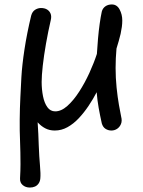

<svg xmlns="http://www.w3.org/2000/svg" viewBox="-20 -575 640 862"><path d="M114 267Q95 267 82 256Q69 245 70 226Q72 190 72 162Q72 134 71.5 109.5Q71 85 70 58Q68 13 68.5 -38.5Q69 -90 71.5 -139.5Q74 -189 76 -228Q79 -282 90 -354Q101 -426 120 -505Q125 -523 137.5 -531Q150 -539 164 -539Q180 -539 191 -532.5Q202 -526 207 -514Q212 -502 208 -485Q196 -433 186.5 -379Q177 -325 172 -280Q167 -235 167 -207Q167 -174 173 -143.5Q179 -113 192.5 -94Q206 -75 228 -75Q255 -75 282.5 -99.5Q310 -124 335.5 -163.5Q361 -203 381.5 -248Q402 -293 415 -333Q417 -366 420 -401Q423 -436 427.5 -468Q432 -500 437 -523Q441 -538 453 -546.5Q465 -555 482 -555Q505 -555 517 -532.5Q529 -510 529 -483Q529 -469 527 -454Q525 -439 521.5 -423Q518 -407 513 -390.5Q508 -374 503 -357Q501 -336 500 -313.5Q499 -291 499 -270Q499 -225 503.5 -181.5Q508 -138 514 -104Q520 -70 524 -51Q529 -32 523 -18Q517 -4 505.5 3.5Q494 11 480 11Q466 11 454 3.5Q442 -4 437 -21Q429 -57 423 -90.5Q417 -124 414 -161Q398 -130 377.5 -99.5Q357 -69 333.5 -44Q310 -19 283 -4Q256 11 226 11Q202 11 183 1Q164 -9 149 -26Q151 0 152 26Q153 52 154 78Q156 130 159.5 168Q163 206 161 226Q160 239 153.5 248.5Q147 258 137 262.5Q127 267 114 267Z"/></svg>

Font: Playpen Sans
Style: Regular
Weight: 400
Designer: Laura Meseguer, Veronika Burian, José Scaglione, Kostas Bartsokas, Vera Evstafieva, Tom Grace, Yorlmar Campos
Foundry: TypeTogether
Version: Version 2.000